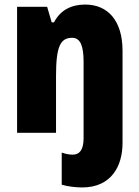

<svg xmlns="http://www.w3.org/2000/svg" viewBox="-20 -583 611 843"><path d="M341 240C468 240 518 147 518 45V-360C518 -493 453 -563 354 -563C292 -563 245 -538 217 -485H207L187 -553H55V0H226V-250C226 -381 246 -417 297 -417C333 -417 347 -381 347 -312V24C347 75 329 96 300 96C283 96 269 93 251 87V228C278 236 313 240 341 240Z"/></svg>

Font: Noto Sans Devanagari Condensed Black
Style: Regular
Weight: 900
Width: 3
Designer: Jelle Bosma - Monotype Design Team
Foundry: Monotype Imaging Inc.
Version: Version 2.004